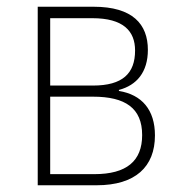

<svg xmlns="http://www.w3.org/2000/svg" viewBox="-20 -550 540 570"><path d="M92 0H267C382 0 440 -55 440 -148C440 -224 401 -269 333 -280V-283C386 -297 419 -336 419 -402C419 -478 374 -530 258 -530H92ZM129 -296V-496H254C346 -496 381 -458 381 -400C381 -332 344 -296 256 -296ZM129 -33V-263H256C352 -263 402 -229 402 -149C402 -72 356 -33 260 -33Z"/></svg>

Font: Noto Sans Mono ExtraCondensed ExtraLight
Style: Regular
Weight: 200
Width: 2
Designer: Monotype Design Team
Foundry: Monotype Imaging Inc.
Version: Version 2.014